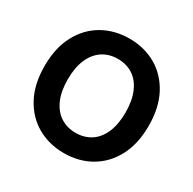

<svg xmlns="http://www.w3.org/2000/svg" viewBox="-163 -906 1093 1086"><g transform="rotate(30 384.0 -363.5)"><path d="M384.3 9.8Q287.6 9.8 210.4 -34.2Q133.3 -78.1 88.6 -161.9Q43.9 -245.6 43.9 -363.3Q43.9 -481.9 88.6 -565.7Q133.3 -649.4 210.4 -693.4Q287.6 -737.3 384.3 -737.3Q481 -737.3 557.6 -693.4Q634.3 -649.4 679 -565.7Q723.6 -481.9 723.6 -363.3Q723.6 -245.1 679 -161.6Q634.3 -78.1 557.6 -34.2Q481 9.8 384.3 9.8ZM384.3 -122.6Q440.4 -122.6 482.9 -150.1Q525.4 -177.7 548.8 -231.7Q572.3 -285.6 572.3 -363.3Q572.3 -441.4 548.8 -495.6Q525.4 -549.8 482.9 -577.4Q440.4 -605 384.3 -605Q327.6 -605 285.2 -577.1Q242.7 -549.3 219 -495.4Q195.3 -441.4 195.3 -363.3Q195.3 -285.6 219 -231.9Q242.7 -178.2 285.2 -150.4Q327.6 -122.6 384.3 -122.6Z"/></g></svg>

Font: Inter 16pt
Style: Bold
Weight: 700
Version: Version 4.001;git-66647c0bb